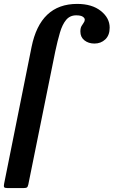

<svg xmlns="http://www.w3.org/2000/svg" viewBox="-35 -813 582 983"><path d="M-14 128 126.5 -572Q171 -793 360 -793Q436 -793 481.2 -757Q526.5 -721 526.5 -671.5Q526.5 -632.5 504 -611.2Q481.5 -590 448.5 -590Q418 -590 397.2 -606.5Q376.5 -623 376.5 -651.5Q376.5 -669 382.2 -679.2Q388 -689.5 393.5 -696.8Q399 -704 399 -712.5Q399 -720.5 388.8 -727.5Q378.5 -734.5 355 -734.5Q323 -734.5 303.5 -711Q284 -687.5 271.8 -645.8Q259.5 -604 248 -550L110 131.5Q107.5 143.5 102.5 146.8Q97.5 150 82.5 150H5.5Q-11 150 -13.8 145.2Q-16.5 140.5 -14 128Z"/></svg>

Font: Besley* Narrow Semi
Style: Italic
Weight: 600
Width: 4
Italic angle: -13°
Designer: Owen Earl
Foundry: indestructible type*
Version: Version 3.000; ttfautohint (v1.8.3)